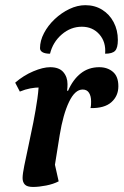

<svg xmlns="http://www.w3.org/2000/svg" viewBox="-20 -728 489 760"><path d="M111 12Q87.2 12 78.3 2.4Q69.4 -7.2 69.4 -23.3Q69.4 -39.1 76.2 -72.6Q82.9 -106.2 92.7 -150.9Q102.5 -195.6 112 -243.9Q121.5 -292.3 128 -337.6Q134.5 -383 133.4 -417.4L179.1 -374Q174.1 -377.3 162.7 -379.6Q151.4 -381.8 137.7 -381.8Q120.1 -381.8 100 -378.1Q80 -374.4 58.5 -365.5L40.1 -400.8Q73.3 -429.5 111.8 -445.7Q150.3 -462 178.6 -462Q213.9 -462 230.5 -442.7Q247.2 -423.4 247.2 -394.9Q247.2 -389 246.9 -382.6Q246.6 -376.3 245.5 -368.8H249.5Q268.7 -413.1 299.6 -437.5Q330.5 -462 372.7 -462Q405.5 -462 427 -443.6Q448.5 -425.3 448.5 -386.6Q448.5 -348.2 421.1 -323.7Q393.8 -299.1 338.1 -300.1Q340.1 -307.5 340.3 -314Q340.6 -320.4 340.6 -326.4Q340.6 -347.8 332.3 -360.7Q324 -373.6 307.2 -373.6Q276.7 -373.6 253.3 -324.7Q229.8 -275.7 216.3 -193.3L194.3 -56L189.1 -113.4L212.2 -10.2Q191.1 0.8 162.4 6.4Q133.7 12 111 12ZM317.9 -707.5Q355.1 -707.5 384.3 -689.5Q413.4 -671.5 429.9 -640.1Q446.5 -608.7 446.5 -569.8Q446.5 -538.4 435.6 -526.9Q424.7 -515.4 396.1 -515.4Q400.1 -561.5 373.4 -591.9Q346.7 -622.2 303.9 -622.2Q260.1 -622.2 224.7 -591.9Q189.3 -561.5 178 -515.4Q158.9 -515.4 148.6 -521.2Q138.4 -527 138.4 -537.3Q138.4 -566.9 154.2 -597Q170 -627.2 196.6 -652.3Q223.3 -677.4 254.8 -692.4Q286.4 -707.5 317.9 -707.5Z"/></svg>

Font: Petrona
Style: Italic
Weight: 400
Italic angle: -9°
Designer: Ringo R. Seeber
Foundry: Ringo R. Seeber
Version: Version 2.001; ttfautohint (v1.8.3)